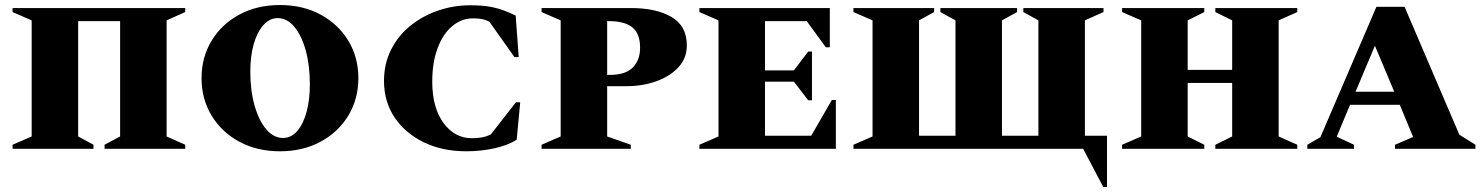

<svg xmlns="http://www.w3.org/2000/svg" viewBox="-20 -592 5901 764"><path d="M30 0V-16L106 -49V-511L30 -544V-560H717V-544L643 -511V-49L717 -16V0H396V-16L458 -49V-508H291V-49L352 -16V0Z M1094 10Q1003 10 932.5 -28Q862 -66 822 -132Q782 -198 782 -281Q782 -364 822 -430Q862 -496 932.5 -534Q1003 -572 1094 -572Q1185 -572 1255.5 -534Q1326 -496 1366 -430Q1406 -364 1406 -281Q1406 -198 1366 -132Q1326 -66 1255.5 -28Q1185 10 1094 10ZM1106 -43Q1139 -43 1163 -71Q1187 -99 1200 -147Q1213 -195 1213 -256Q1213 -332 1196.5 -391.5Q1180 -451 1151 -485.5Q1122 -520 1085 -520Q1053 -520 1028 -492Q1003 -464 989.5 -416Q976 -368 976 -307Q976 -232 993 -172Q1010 -112 1039.5 -77.5Q1069 -43 1106 -43Z M1836 10Q1740 10 1666 -26Q1592 -62 1550 -125Q1508 -188 1508 -270Q1508 -339 1536.5 -395Q1565 -451 1613.5 -490Q1662 -529 1723.5 -550Q1785 -571 1850 -571Q1897 -571 1928 -565.5Q1959 -560 1983 -551Q2007 -542 2032 -530L2044 -365H2027L1927 -506Q1913 -513 1898.5 -516Q1884 -519 1862 -519Q1817 -519 1780 -488.5Q1743 -458 1721.5 -401Q1700 -344 1700 -267Q1700 -164 1744.5 -103Q1789 -42 1858 -42Q1878 -42 1896 -45Q1914 -48 1933 -57L2033 -185H2050L2036 -36Q2002 -14 1948 -2Q1894 10 1836 10Z M2135 0V-16L2211 -49V-511L2135 -544V-560H2491Q2591 -560 2652 -524.5Q2713 -489 2713 -411Q2713 -362 2681 -326Q2649 -290 2594 -269.5Q2539 -249 2470 -249H2396V-49L2490 -16V0ZM2396 -508V-294H2407Q2469 -294 2498 -323.5Q2527 -353 2527 -402Q2527 -458 2496.5 -483Q2466 -508 2401 -508Z M2763 0V-16L2839 -49V-511L2763 -544V-560H3282V-404H3266L3190 -508H3024V-312H3139L3196 -387H3211V-193H3196L3139 -267H3024V-52H3208L3290 -194H3306V0Z M3697 -560V-544L3637 -511V-52H3782V-511L3722 -544V-560H4027V-544L3967 -511V-52H4112V-511L4052 -544V-560H4371V-544L4297 -511V-52H4385V152H4370L4290 0H3376V-16L3452 -49V-511L3376 -544V-560Z M4445 0V-16L4521 -49V-511L4445 -544V-560H4772V-544L4706 -511V-314H4883V-511L4816 -544V-560H5142V-544L5068 -511V-49L5142 -16V0H4816V-16L4883 -49V-262H4706V-49L4772 -16V0Z M5182 0V-16L5234 -46L5457 -565H5569L5787 -56L5851 -16V0H5531V-16L5603 -47L5550 -175H5352L5299 -48L5368 -16V0ZM5374 -227H5528L5451 -410Z"/></svg>

Font: Spectral SC ExtraBold
Style: Regular
Weight: 800
Designer: Jean-Baptiste Levee
Foundry: Production Type
Version: Version 2.001